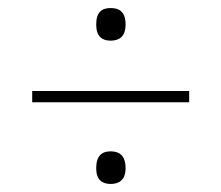

<svg xmlns="http://www.w3.org/2000/svg" viewBox="-20 -597 550 477"><path d="M255 -496C276 -496 292 -506 292 -536C292 -568 276 -577 255 -577C234 -577 219 -568 219 -536C219 -506 234 -496 255 -496ZM60 -343H450V-371H60ZM255 -140C276 -140 292 -150 292 -179C292 -211 276 -221 255 -221C234 -221 219 -211 219 -179C219 -150 234 -140 255 -140Z"/></svg>

Font: Noto Serif Devanagari SemiCondensed Thin
Style: Regular
Weight: 100
Width: 4
Designer: Universal Thirst, Indian Type Foundry and the Monotype Design Team
Foundry: Monotype Imaging Inc.
Version: Version 2.004